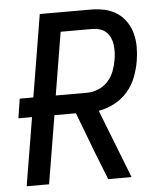

<svg xmlns="http://www.w3.org/2000/svg" viewBox="-53 -781 705 828"><g transform="rotate(-5 300.0 -367.5)"><path d="M29 0 78 -295H19L32 -379H91L150 -735H371Q402 -735 431 -728.5Q460 -722 483.5 -706.5Q507 -691 523 -667.5Q539 -644 546.5 -616Q554 -588 554 -557.5Q554 -527 549 -497Q543 -462 530 -428Q517 -394 493 -366Q469 -338 435.5 -320.5Q402 -303 367 -297L483 0H382L333 -124L268 -295H175L126 0ZM188 -379H324Q348 -379 372.5 -389Q397 -399 414.5 -418.5Q432 -438 441 -462Q450 -486 454 -510Q457 -526 457.5 -543Q458 -560 456 -575.5Q454 -591 447.5 -605.5Q441 -620 430 -630.5Q419 -641 403.5 -646Q388 -651 371 -651H233Z"/></g></svg>

Font: Iosevka Custom Medium
Style: Italic
Weight: 500
Italic angle: -9°
Designer: Belleve Invis
Foundry: Belleve Invis
Version: Version 27.0.1